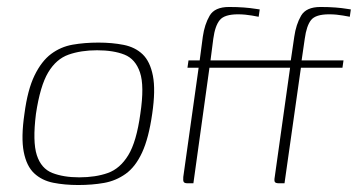

<svg xmlns="http://www.w3.org/2000/svg" viewBox="-20 -525 1028 550"><path d="M204 5Q165 5 132.5 -1.5Q100 -8 78 -28.5Q56 -49 48 -90Q40 -131 50 -199Q59 -268 79 -309Q99 -350 126.5 -370.5Q154 -391 188 -397Q222 -403 262 -403Q301 -403 334 -396.5Q367 -390 388.5 -369.5Q410 -349 418 -308Q426 -267 416 -199Q406 -129 387 -88Q368 -47 340 -27Q312 -7 278 -1Q244 5 204 5ZM207 -17Q254 -17 289 -29.5Q324 -42 347.5 -80.5Q371 -119 382 -199Q394 -279 381 -317.5Q368 -356 336.5 -368.5Q305 -381 258 -381Q212 -381 176.5 -368.5Q141 -356 118 -317.5Q95 -279 83 -199Q73 -119 85.5 -80.5Q98 -42 130 -29.5Q162 -17 207 -17Z M520 -352H552L561 -420Q566 -455 580.5 -480Q595 -505 636 -505Q660 -505 679 -503.5Q698 -502 710 -500Q722 -498 724 -498L721 -477Q720 -477 715 -478Q710 -479 701.5 -480.5Q693 -482 682.5 -483Q672 -484 662 -484Q623 -484 609.5 -467.5Q596 -451 591 -414L583 -352H817L814 -331H580L534 0H517Q509 0 506.5 -3.5Q504 -7 505 -18L549 -331H517ZM782 -351 813 -352 823 -420Q828 -455 842.5 -480Q857 -505 898 -505Q922 -505 941 -503.5Q960 -502 971.5 -500Q983 -498 985 -498L982 -477Q982 -477 976.5 -478Q971 -479 962.5 -480.5Q954 -482 944 -483Q934 -484 923 -484Q884 -484 871 -467.5Q858 -451 853 -414L844 -352H964L961 -331H842L795 0H779Q770 0 767.5 -3.5Q765 -7 767 -18L811 -331L779 -332Z"/></svg>

Font: Genos Thin ExtraLight
Style: Italic
Weight: 250
Italic angle: -8°
Version: Version 1.010